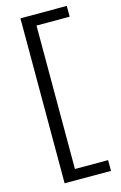

<svg xmlns="http://www.w3.org/2000/svg" viewBox="-141 -799 673 1068"><g transform="rotate(-15 195.5 -265.0)"><path d="M168 148H359V210H92V-740H359V-678H168Z"/></g></svg>

Font: Georama Extended
Style: Regular
Weight: 400
Width: 7
Designer: Jean-Baptiste Levee
Foundry: Production Type
Version: Version 1.000